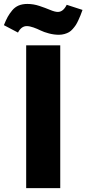

<svg xmlns="http://www.w3.org/2000/svg" viewBox="-104 -965 443 985"><path d="M205.1 0H30.3V-732.4H205.1ZM198.2 -786.6Q172.9 -786.6 147 -793.5Q121.1 -800.3 104 -808.8Q86.9 -817.4 67.4 -824.2Q47.9 -831.1 33.2 -831.1Q5.4 -831.1 -11.7 -797.9L-84 -835.9Q-73.7 -861.8 -64.5 -878.4Q-55.2 -895 -41.3 -911.9Q-27.3 -928.7 -8.1 -936.8Q11.2 -944.8 36.6 -944.8Q67.4 -944.8 98.1 -934.6Q128.9 -924.3 153.3 -914.1Q177.7 -903.8 192.9 -903.8Q220.2 -903.8 238.3 -940.4L319.3 -914.1Q313 -896.5 308.8 -886Q304.7 -875.5 297.6 -860.4Q290.5 -845.2 284.4 -835.9Q278.3 -826.7 269 -816.2Q259.8 -805.7 250 -800Q240.2 -794.4 226.8 -790.5Q213.4 -786.6 198.2 -786.6Z"/></svg>

Font: Anton
Style: Regular
Weight: 400
Designer: Vernon Adams, Tural Alisoy
Foundry: Vernon Adams
Version: Version 2.300